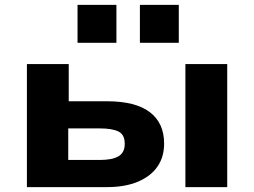

<svg xmlns="http://www.w3.org/2000/svg" viewBox="-20 -765 1039 785"><path d="M90 0V-503H261V-351H417Q534 -351 592.5 -306.5Q651 -262 651 -178Q651 -123 623.5 -83.5Q596 -44 543.5 -22Q491 0 418 0ZM259 -111H388Q439 -111 464.5 -126Q490 -141 490 -177Q490 -215 464 -227.5Q438 -240 388 -240H259ZM738 0V-503H909V0ZM552 -590V-745H711V-590ZM297 -590V-745H456V-590Z"/></svg>

Font: Nunito Sans 7pt SemiExpanded ExtraBold
Style: Regular
Weight: 800
Width: 6
Designer: Vernon Adams
Foundry: Vernon Adams
Version: Version 3.101;gftools[0.9.27]